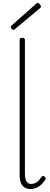

<svg xmlns="http://www.w3.org/2000/svg" viewBox="-20 -1273 340 1310"><path d="M188 17Q154 17 134 -6Q114 -29 114 -77V-1000Q114 -1008 118 -1011.5Q122 -1015 131 -1015Q141 -1015 145.5 -1011.5Q150 -1008 150 -1000V-91Q150 -57 159.5 -37.5Q169 -18 193 -18Q205 -18 217 -22.5Q229 -27 240 -37.5Q251 -48 263 -65Q268 -72 273.5 -72.5Q279 -73 284 -68Q290 -64 291.5 -59.5Q293 -55 290 -49Q278 -29 262 -14Q246 1 227 9Q208 17 188 17ZM73 -1069Q68 -1069 61 -1075.5Q54 -1082 54 -1087Q54 -1089 54.5 -1092Q55 -1095 58 -1098L224 -1245Q228 -1248 230 -1250.5Q232 -1253 236 -1253Q240 -1253 245.5 -1249Q251 -1245 255 -1239.5Q259 -1234 259 -1229Q259 -1226 258.5 -1224Q258 -1222 255 -1219L84 -1076Q80 -1073 78 -1071Q76 -1069 73 -1069Z"/></svg>

Font: Playwrite NG Modern Thin
Style: Regular
Weight: 250
Designer: Veronika Burian, José Scaglione
Foundry: TypeTogether
Version: Version 1.002